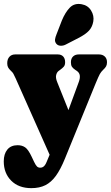

<svg xmlns="http://www.w3.org/2000/svg" viewBox="-34 -730 575 995"><path d="M345.5 -97.5 228.5 84 47 -324Q39.5 -341 35.2 -348.2Q31 -355.5 22 -363.5Q11.5 -373.5 7.5 -381.8Q3.5 -390 3.5 -402.5Q3.5 -423.5 14.8 -435.8Q26 -448 45 -448H265.5Q283.5 -448 293.5 -437.2Q303.5 -426.5 303.5 -407.5Q303.5 -392.5 296.5 -384.5Q289.5 -376.5 277.5 -368L270 -362.5Q260.5 -355.5 257 -341Q253.5 -326.5 262.5 -304.5ZM207.5 109.5 243 24.5 287 -67.5 374 -304.5Q381.5 -324.5 379.5 -339Q377.5 -353.5 363.5 -363L356 -368Q343.5 -376.5 338.5 -384.5Q333.5 -392.5 333.5 -407.5Q333.5 -426.5 344.5 -437.2Q355.5 -448 374.5 -448H478.5Q497.5 -448 509 -437.2Q520.5 -426.5 520.5 -407.5Q520.5 -395 516 -386.5Q511.5 -378 500 -367.5Q490 -358 483.5 -346.5Q477 -335 461.5 -297.5L302.5 92Q280 147.5 255.8 181Q231.5 214.5 201 229.8Q170.5 245 128.5 245Q62.5 245 24 206.2Q-14.5 167.5 -14.5 106Q-14.5 68 4 45.2Q22.5 22.5 57.5 22.5Q80 22.5 96.2 33.5Q112.5 44.5 130.5 83L143 109.5Q151.5 127 158 133Q164.5 139 174.5 139Q181.5 139 187.5 136Q193.5 133 198.5 126.2Q203.5 119.5 207.5 109.5ZM286.5 -623.5Q304 -666 327.8 -690.5Q351.5 -715 389.5 -708Q422 -702 438.2 -675.2Q454.5 -648.5 449.5 -619Q444.5 -590 427 -571Q409.5 -552 372.5 -533L306.5 -499Q294 -492.5 280.2 -493Q266.5 -493.5 258.5 -502.5Q249.5 -513 251.2 -525.8Q253 -538.5 259 -552.5Z"/></svg>

Font: Fraunces 144pt S100 Black
Style: Regular
Weight: 900
Version: Version 1.000